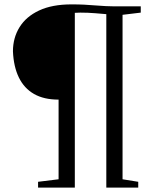

<svg xmlns="http://www.w3.org/2000/svg" viewBox="-20 -855 720 875"><path d="M247 -38V-401Q180 -401 135 -426.8Q90 -452.5 66 -501.8Q42 -551 39 -621Q39 -682.5 69 -731Q99 -779.5 158.2 -807.2Q217.5 -835 305.5 -835Q338 -835 363 -833.8Q388 -832.5 411.2 -830.5Q434.5 -828.5 461.5 -827.2Q488.5 -826 524.5 -826H621.5V-797.5L538.5 -787.5V-38L610 -26.5V0H464.5V-790.5Q446 -792 413.2 -794.8Q380.5 -797.5 346 -797.5Q339.5 -797.5 332.8 -797Q326 -796.5 321 -796.5V0H153.5V-26.5Z"/></svg>

Font: Merriweather 96pt Light
Style: Regular
Weight: 300
Version: Version 2.100